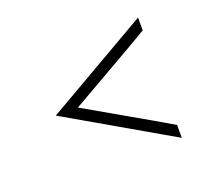

<svg xmlns="http://www.w3.org/2000/svg" viewBox="-92 -618 863 759"><g transform="rotate(-20 340.0 -238.0)"><path d="M553 -39Q467 -90 380.5 -139Q294 -188 208 -238Q294 -288 380.5 -337Q467 -386 553 -437V-491Q443 -428 334 -364.5Q225 -301 115 -238Q225 -175 334 -111.5Q443 -48 553 15Z"/></g></svg>

Font: Josefin Slab Thin
Style: Regular
Weight: 400
Version: Version 2.000